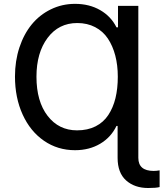

<svg xmlns="http://www.w3.org/2000/svg" viewBox="-20 -757 836 982"><path d="M687.5 -727.1V50.3Q687.5 117.2 766.1 117.2Q779.8 117.2 796.4 114.3V199.7Q778.8 204.6 737.8 204.6Q668.5 204.6 625 165.8Q581.5 127 581.5 50.3V-112.8H575.7Q547.9 -54.7 492.2 -21.7Q436.5 11.2 363.8 11.2Q274.9 11.2 204.8 -37.1Q134.8 -85.4 95.7 -171.4Q56.6 -257.3 56.6 -365.7Q56.6 -445.3 79.3 -514.2Q102.1 -583 142.3 -632.1Q182.6 -681.2 240 -709.2Q297.4 -737.3 363.8 -737.3Q437 -737.3 492.7 -705.1Q548.3 -672.9 575.7 -617.2H583.5V-727.1ZM374 -90.3Q428.2 -90.3 468.8 -110.8Q509.3 -131.3 533.9 -168.7Q558.6 -206.1 570.6 -255.1Q582.5 -304.2 582.5 -364.7Q582.5 -423.3 569.6 -472.9Q556.6 -522.5 531.7 -559.8Q506.8 -597.2 466.6 -618.2Q426.3 -639.2 375 -639.2Q280.3 -639.2 223.4 -563.2Q166.5 -487.3 166.5 -364.7Q166.5 -238.3 223.6 -164.3Q280.8 -90.3 374 -90.3Z"/></svg>

Font: Interop Med
Style: Regular
Weight: 500
Designer: Rasmus Andersson, Google, Jang Haemin
Foundry: jhaemin
Version: Version 1.007